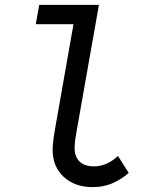

<svg xmlns="http://www.w3.org/2000/svg" viewBox="-20 -750 640 786"><path d="M360.5 16Q285 16 240.2 -26.5Q195.5 -69 195.5 -135.5Q195.5 -151.5 197.8 -171Q200 -190.5 205 -220L286 -680.5L307.5 -651H126.5L140.5 -730H385L293.5 -212.5Q289 -187 287.2 -171.8Q285.5 -156.5 285.5 -144.5Q285.5 -108 306 -88.5Q326.5 -69 364.5 -69Q391 -69 415.2 -79.5Q439.5 -90 463 -111.5L507 -42Q472 -12.5 436.5 1.8Q401 16 360.5 16Z"/></svg>

Font: Google Sans Code
Style: Italic
Weight: 400
Italic angle: -10°
Monospace: yes
Designer: Google Sans Code Authors
Foundry: Google LLC
Version: Version 6.000